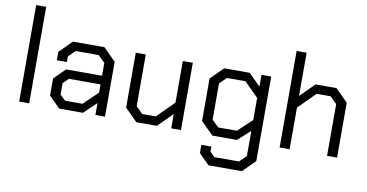

<svg xmlns="http://www.w3.org/2000/svg" viewBox="-85 -947 2672 1399"><g transform="rotate(10 1251.0 -248.0)"><path d="M80 -714H154V0H80Z M294 -82V-209L376 -290H642V-385L592 -434H422L372 -385V-344H298V-406L390 -498H623L715 -406V0H644V-88L552 0H376ZM537 -64 642 -165V-226H408L368 -187V-103L408 -64Z M855 -92V-498H929V-115L979 -66H1079L1203 -190V-498H1277V0H1205V-106L1099 0H947Z M1857 -498V127L1766 218H1519L1442 141V80H1516V117L1551 152H1733L1783 103V-83L1691 0H1509L1417 -92V-406L1509 -498H1698L1785 -411V-498ZM1783 -327 1678 -432H1541L1491 -383V-115L1541 -66H1679L1783 -163Z M2007 -714H2081V-394L2185 -498H2340L2432 -406V0H2358V-383L2308 -432H2205L2081 -308V0H2007Z"/></g></svg>

Font: Chakra Petch
Style: Regular
Weight: 400
Designer: Katatrad Aksorn Co.,Ltd.
Foundry: Cadson Demak Co.,Ltd.
Version: Version 1.000; ttfautohint (v1.6)